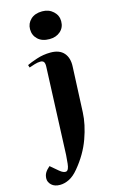

<svg xmlns="http://www.w3.org/2000/svg" viewBox="-204 -835 685 1121"><g transform="rotate(-15 138.5 -274.0)"><path d="M78 -694Q78 -729 103.5 -753Q129 -777 173 -777Q213 -777 239.5 -752.5Q266 -728 266 -693Q266 -655 240 -632Q214 -609 174 -609Q129 -609 103.5 -633Q78 -657 78 -694ZM250 -146Q247 -74 217 9.5Q187 93 125 167Q97 201 68.5 215Q40 229 13 229Q-20 229 -38 212Q-56 195 -56 174Q-56 154 -47 138.5Q-38 123 -19 107L27 146Q52 167 67.5 163Q83 159 87 121Q90 96 91.5 69Q93 42 94 7L113 -458Q114 -478 108 -487Q102 -496 87 -496Q71 -496 51.5 -490Q32 -484 18 -479L13 -495Q33 -505 73.5 -518.5Q114 -532 158 -532Q212 -532 238.5 -501.5Q265 -471 262 -418Z"/></g></svg>

Font: Literata 72pt
Style: Bold Italic
Weight: 700
Italic angle: -2°
Designer: Latin by Veronika Burian and Jose Scaglione. Greek by Irene Vlachou. Cyrillic by Vera Evstafieva
Foundry: TypeTogether
Version: Version 3.002